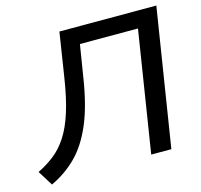

<svg xmlns="http://www.w3.org/2000/svg" viewBox="-123 -819 995 949"><g transform="rotate(-15 374.0 -344.5)"><path d="M29 16 -19 -61Q28 -84 66 -114Q104 -144 134 -190Q164 -236 186.5 -306.5Q209 -377 225 -481L260 -705H756L644 0H541L639 -619H342L316 -458Q294 -315 254.5 -222.5Q215 -130 158.5 -74Q102 -18 29 16Z"/></g></svg>

Font: Mulish SemiBold
Style: Italic
Weight: 600
Italic angle: -9°
Designer: Vernon Adams
Foundry: Vernon Adams
Version: Version 3.603; ttfautohint (v1.8.3)